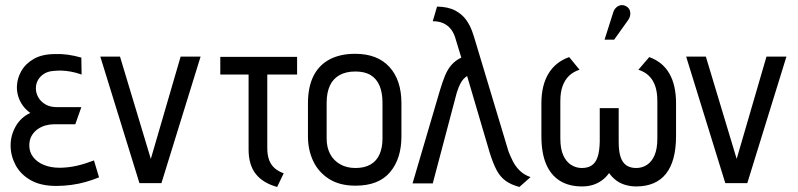

<svg xmlns="http://www.w3.org/2000/svg" viewBox="-20 -725 3158 760"><path d="M303 -430 302 -497Q274 -505 248.5 -508.5Q223 -512 199 -511Q147 -511 114 -492Q81 -473 64.5 -444Q48 -415 47 -384Q46 -363 52.5 -342.5Q59 -322 71.5 -305.5Q84 -289 100 -278Q63 -261 42.5 -225.5Q22 -190 22 -149Q22 -109 41.5 -72Q61 -35 101 -12Q141 11 203 11Q232 11 262 7Q292 3 320 -5Q348 -13 372 -23L352 -90Q336 -84 319 -78.5Q302 -73 284.5 -69Q267 -65 249.5 -63Q232 -61 216 -61Q181 -61 154 -72Q127 -83 111.5 -103Q96 -123 96 -149Q96 -172 105.5 -188Q115 -204 129.5 -214Q144 -224 160.5 -228.5Q177 -233 192 -233H278L302 -301H205Q178 -301 159.5 -312Q141 -323 131.5 -340Q122 -357 122 -375Q122 -393 130 -407.5Q138 -422 153 -432Q168 -442 189 -444Q207 -446 224 -445.5Q241 -445 260.5 -441.5Q280 -438 303 -430Z M377 -501 532 0H619L774 -501H695L577 -96L455 -501Z M1038 -138V-430H1156V-500H852V-430H964V-133Q964 -103 971 -79Q978 -55 992 -37Q1006 -19 1027 -6Q1048 7 1077 15L1103 -39Q1081 -47 1066.5 -60Q1052 -73 1045 -92.5Q1038 -112 1038 -138Z M1569 -185V-316Q1569 -408 1521.5 -460Q1474 -512 1386 -512Q1326 -512 1284 -489.5Q1242 -467 1220.5 -423.5Q1199 -380 1199 -316V-185Q1199 -132 1219.5 -88Q1240 -44 1282 -17Q1324 10 1387 10Q1479 10 1524 -43.5Q1569 -97 1569 -185ZM1494 -318V-176Q1494 -141 1482.5 -114.5Q1471 -88 1447 -74Q1423 -60 1387 -60Q1352 -60 1326 -75Q1300 -90 1286.5 -116Q1273 -142 1273 -176V-318Q1273 -359 1286 -386.5Q1299 -414 1324.5 -428Q1350 -442 1387 -442Q1424 -442 1447.5 -427.5Q1471 -413 1482.5 -385.5Q1494 -358 1494 -318Z M1993 -125 1863 -557Q1858 -575 1849.5 -599.5Q1841 -624 1825.5 -646Q1810 -668 1782.5 -683Q1755 -698 1710 -699L1693 -641Q1718 -641 1736 -632.5Q1754 -624 1766 -608Q1778 -592 1784 -569L1806 -497Q1783 -486 1767.5 -468.5Q1752 -451 1741.5 -425.5Q1731 -400 1721 -366L1613 1H1693L1788 -358Q1795 -380 1801.5 -392.5Q1808 -405 1815 -412.5Q1822 -420 1829 -424L1918 -122Q1931 -80 1945 -53Q1959 -26 1980.5 -10Q2002 6 2036 15L2080 -24Q2054 -33 2037 -50Q2020 -67 2010 -87Q2000 -107 1993 -125Z M2550 -499 2507 -449Q2532 -441 2548.5 -425Q2565 -409 2573.5 -384.5Q2582 -360 2582 -325V-177Q2582 -136 2571 -110.5Q2560 -85 2541 -72.5Q2522 -60 2498 -60Q2475 -60 2459.5 -70.5Q2444 -81 2436.5 -103.5Q2429 -126 2429 -163V-297H2354V-163Q2353 -126 2345.5 -103.5Q2338 -81 2322.5 -70.5Q2307 -60 2283 -60Q2260 -60 2240.5 -72.5Q2221 -85 2209.5 -110.5Q2198 -136 2198 -177V-325Q2198 -360 2207 -384.5Q2216 -409 2232.5 -425Q2249 -441 2274 -449L2233 -499Q2179 -480 2151 -433.5Q2123 -387 2123 -316V-187Q2123 -120 2141.5 -76Q2160 -32 2196 -9.5Q2232 13 2284 13Q2307 13 2326.5 7Q2346 1 2362.5 -11Q2379 -23 2391 -40Q2403 -23 2419 -11Q2435 1 2455.5 7Q2476 13 2498 13Q2576 13 2616 -37Q2656 -87 2656 -187V-316Q2656 -388 2629.5 -434Q2603 -480 2550 -499ZM2466 -645Q2473 -655 2474.5 -665.5Q2476 -676 2472.5 -685Q2469 -694 2459 -700Q2448 -706 2438 -704.5Q2428 -703 2420 -696Q2412 -689 2408 -678L2373 -568H2411Z M2696 -501 2851 0H2938L3093 -501H3014L2896 -96L2774 -501Z"/></svg>

Font: Advent Pro Medium
Style: Regular
Weight: 500
Designer: VivaRado, Andreas Kalpakidis
Foundry: VivaRado, Andreas Kalpakidis
Version: Version 3.000